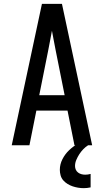

<svg xmlns="http://www.w3.org/2000/svg" viewBox="-20 -755 540 998"><path d="M41 0 198 -735H302L459 0H367L331 -180H169L133 0ZM316 -260 270 -490Q265 -516 260 -542Q255 -568 250 -595Q245 -568 240 -542Q235 -516 230 -490L184 -260ZM415 223Q400 223 385.5 220.5Q371 218 357.5 213.5Q344 209 331 201Q318 193 308.5 182Q299 171 295 156.5Q291 142 291 128Q291 99 304.5 72.5Q318 46 339 26Q360 6 385 -8.5Q410 -23 438 -32V0Q424 9 412.5 21Q401 33 392 47Q383 61 376.5 76.5Q370 92 370 108Q370 118 374 127Q378 136 386 142Q394 148 403.5 150.5Q413 153 423 153Q430 153 437 152Q444 151 451 149V219Q442 221 433 222Q424 223 415 223Z"/></svg>

Font: Iosevka Term Medium
Style: Regular
Weight: 500
Monospace: yes
Designer: Belleve Invis
Foundry: Belleve Invis
Version: Version 26.3.1